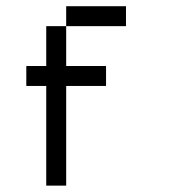

<svg xmlns="http://www.w3.org/2000/svg" viewBox="-20 -582 540 602"><path d="M125 -500H187.5V-375H312.5V-312.5H187.5V0H125V-312.5H62.5V-375H125ZM187.5 -562.5H375V-500H187.5Z"/></svg>

Font: Pixel Operator Mono
Style: Regular
Weight: 400
Monospace: yes
Designer: Jayvee Enaguas (HarvettFox96)
Version: 2016.04.25